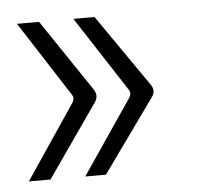

<svg xmlns="http://www.w3.org/2000/svg" viewBox="-36 -458 417 407"><g transform="rotate(-5 173.0 -254.5)"><path d="M285 -269Q295 -255 285 -242L174 -87H130L238 -246Q243 -255 238 -262L134 -422H179ZM164 -269Q173 -255 164 -242L56 -87H10L117 -246Q122 -255 117 -262L14 -422H61Z"/></g></svg>

Font: Gemunu Libre ExtraLight
Style: Regular
Weight: 200
Designer: Puspanada Ekanayake, Sola Matas, Pathum Egodawatta, Kosala Senevirathne
Foundry: mooniak
Version: Version 1.100